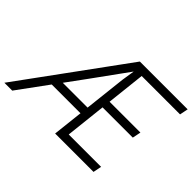

<svg xmlns="http://www.w3.org/2000/svg" viewBox="-189 -984 1247 1247"><g transform="rotate(45 435.0 -360.0)"><path d="M-47.4 0 477.5 -719.7H523.9L513.2 -644H494.1L320.3 -403.8L24.9 0ZM160.6 -209.5 172.4 -268.1H486.8L481.4 -209.5ZM418.9 0 481.4 -557.1 506.8 -719.7H916.5L904.8 -661.6H552.2L485.8 -58.1H783.2L771.5 0ZM507.8 -337.9 515.1 -396H806.2L794.4 -337.9Z"/></g></svg>

Font: Reddit Sans Light
Style: Italic
Weight: 300
Italic angle: -11.25°
Designer: Stephen Hutchings
Version: Version 1.013